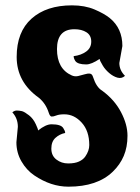

<svg xmlns="http://www.w3.org/2000/svg" viewBox="-20 -660 521 714"><path d="M234.4 34.2Q169.4 34.2 107.4 -7.8Q78.6 -27.3 59.8 -59.8Q41 -92.3 41 -130.9L46.4 -188.5Q46.4 -219.7 25.9 -242.2Q33.7 -249 42.5 -249Q50.8 -249 62 -246.6Q71.8 -243.7 87.6 -231.4Q103.5 -219.2 113.3 -197.8Q121.6 -180.2 121.6 -174.8Q150.4 -197.8 171.4 -197.8Q207 -197.8 215.3 -183.6Q222.2 -172.9 222.2 -167V-165.5Q201.2 -161.1 186 -147.2Q170.9 -133.3 170.9 -107.4Q170.9 -81.1 189.7 -66.7Q208.5 -52.2 233.4 -52.2Q258.3 -52.2 273.7 -59.3Q289.1 -66.4 296.9 -77.6Q312 -99.1 312 -120.6Q312 -172.9 283.9 -203.9Q255.9 -234.9 219.2 -234.9Q200.2 -234.9 189.2 -230.5Q178.2 -226.1 171.9 -226.6Q165.5 -227.1 161.1 -241.2Q150.4 -274.9 124.5 -296.4Q42 -355 42 -448.2Q42 -541.5 97.4 -590.8Q152.8 -640.1 247.6 -640.1Q295.4 -640.1 331.5 -624.8Q367.7 -609.4 388.2 -592.8Q435.1 -554.7 435.1 -488.8L423.8 -425.8Q423.8 -398.9 444.8 -377.9Q432.6 -366.7 416.5 -371.3Q400.4 -376 385.5 -388.9Q370.6 -401.9 362.3 -416Q350.6 -435.1 350.6 -440.9Q319.8 -420.4 300.8 -420.4Q268.6 -420.4 259.8 -433.6Q253.9 -443.4 253.9 -451.2Q281.7 -454.6 300.5 -468.3Q319.3 -481.9 319.3 -505.4Q319.3 -528.8 301.5 -540Q283.7 -551.3 256.8 -551.3Q191.9 -551.3 191.9 -477.5Q191.9 -403.8 247.1 -379.4Q258.3 -374.5 270.5 -377.2Q282.7 -379.9 294.2 -383.5Q305.7 -387.2 314.2 -386.2Q322.8 -385.3 326.2 -373Q338.4 -335.4 359.9 -322.8Q405.8 -289.1 429.9 -243.2Q454.1 -197.3 454.1 -155.3Q454.1 -112.8 440.2 -80.1Q426.3 -47.4 399.4 -21.5Q341.8 34.2 234.4 34.2Z"/></svg>

Font: Sancreek
Style: Regular
Weight: 400
Designer: Vernon Adams
Foundry: Vernon Adams
Version: Version 1.100; ttfautohint (v1.8.4.7-5d5b)